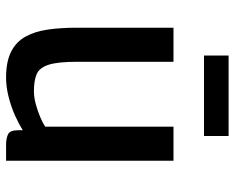

<svg xmlns="http://www.w3.org/2000/svg" viewBox="-92 -692 791 648"><g transform="rotate(90 304.0 -367.5)"><path d="M242 8Q187.5 8 154 -9Q120.5 -26 103 -57.8Q85.5 -89.5 79.2 -133.5Q73 -177.5 73 -231V-557H188V-232Q188 -166 198.2 -135Q208.5 -104 230.2 -95Q252 -86 287 -86Q307.5 -86 330.8 -92.2Q354 -98.5 374.5 -107.2Q395 -116 407 -124V-557H522V8H469Q446 8 432.5 1.2Q419 -5.5 419 -33V-48.5Q397 -34.5 368 -21.5Q338 -8.5 305 -0.2Q272 8 242 8ZM167 -660V-743H438.5V-660Z"/></g></svg>

Font: Koeln Type Sans
Style: Regular
Weight: 400
Designer: Eben Sorkin
Foundry: Eben Sorkin
Version: Version 2.001